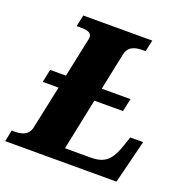

<svg xmlns="http://www.w3.org/2000/svg" viewBox="-152 -830 913 947"><g transform="rotate(20 304.5 -357.0)"><path d="M-24 0H560L617 -228H549L536 -188C506 -97 475 -68 399 -68H265L321 -338H471L486 -406H335L375 -598C384 -646 422 -654 463 -654H475L488 -714H126L113 -654H126C165 -654 192 -650 192 -624C192 -615 189 -603 185 -586L147 -406H64L50 -338H133L85 -112C75 -67 39 -60 1 -60H-12Z"/></g></svg>

Font: Noto Serif SemiCondensed Black
Style: Italic
Weight: 900
Width: 4
Italic angle: -12°
Designer: Monotype Design Team
Foundry: Monotype Imaging Inc.
Version: Version 2.014